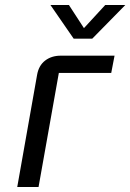

<svg xmlns="http://www.w3.org/2000/svg" viewBox="-20 -746 520 766"><path d="M273.9 -591.8 181.2 -726.1H254.9L314.9 -633.8L399.9 -726.1H480L348.1 -591.8ZM48.8 0 127.9 -446.8Q134.3 -484.4 159.9 -504.2Q185.5 -523.9 222.2 -523.9H437L423.8 -455.1H214.8L133.8 0Z"/></svg>

Font: Hubot Sans
Style: Italic
Weight: 400
Italic angle: -10°
Designer: Deni Anggara
Foundry: GitHub
Version: Version 1.001;gftools[0.9.31]